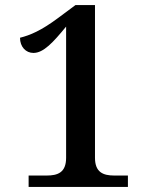

<svg xmlns="http://www.w3.org/2000/svg" viewBox="-20 -738 599 758"><path d="M93 0H485V-45H431C387 -45 355 -58 355 -115V-718H278L208 -666C142 -617 99 -599 59 -589C59 -553 82 -529 112 -529C152 -529 190 -571 241 -633V-115C241 -56 207 -45 164 -45H93Z"/></svg>

Font: Noto Serif Malayalam Medium
Style: Regular
Weight: 500
Designer: Indian type Foundry, Jelle Bosma, Monotype Design Team
Foundry: Monotype Imaging Inc.
Version: Version 2.104